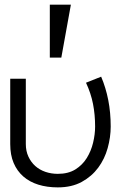

<svg xmlns="http://www.w3.org/2000/svg" viewBox="-20 -793 586 824"><path d="M228 11.2Q182.1 11.2 144.5 -0.5Q106.9 -12.2 80.1 -35.6Q53.2 -59.1 38.6 -93.5Q23.9 -127.9 23.9 -174.8V-455.1H90.8V-174.8Q90.8 -145 101.8 -121.1Q112.8 -97.2 131.3 -80.6Q149.9 -64 175 -55.4Q200.2 -46.9 228 -46.9Q272.9 -46.9 303.5 -65.9Q334 -85 352.5 -115Q371.1 -145 379.6 -180.9Q388.2 -216.8 388.2 -250Q388.2 -300.8 379.2 -346.9Q370.1 -393.1 349.1 -438L414.1 -463.9Q434.1 -417 444.6 -363.5Q455.1 -310.1 455.1 -250Q455.1 -204.1 442.1 -157.5Q429.2 -110.8 401.6 -73.5Q374 -36.1 331.1 -12.5Q288.1 11.2 228 11.2ZM284.2 -772.9 243.2 -545.9H193.8V-772.9Z"/></svg>

Font: Anonymous Pro
Style: Regular
Weight: 400
Monospace: yes
Designer: Mark Simonson
Version: Version 1.003